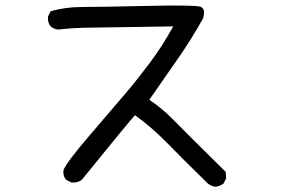

<svg xmlns="http://www.w3.org/2000/svg" viewBox="-20 -674 1040 705"><path d="M771.5 11.7Q755.9 9.8 743.2 0Q649.4 -91.8 593.8 -148.9Q538.1 -206.1 475.6 -251Q452.1 -225.6 280.3 -13.7Q264.6 -2 242.2 -3.9L222.7 -13.7Q210.9 -27.3 212.9 -48.8Q222.7 -76.2 310.1 -178.2Q397.5 -280.3 438.5 -328.1Q479.5 -376 527.3 -439.5Q575.2 -502.9 616.2 -577.1Q352.5 -573.2 298.3 -572.3Q244.1 -571.3 193.4 -565.4Q177.7 -567.4 166 -577.1Q154.3 -590.8 156.2 -613.3L166 -632.8Q220.7 -648.4 282.7 -648.4Q344.7 -648.4 519.5 -652.3Q694.3 -656.2 715.3 -649.4Q736.3 -642.6 725.6 -606.4Q686.5 -536.1 641.6 -470.7Q596.7 -405.3 528.3 -307.6Q575.2 -276.4 615.2 -235.4Q655.3 -194.3 808.6 -43L810.5 -19.5L800.8 0Q787.1 9.8 771.5 11.7Z"/></svg>

Font: NaikaiFont
Style: Regular-Lite
Weight: 400
Version: Version 1.67